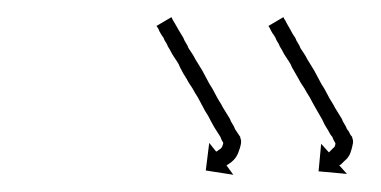

<svg xmlns="http://www.w3.org/2000/svg" viewBox="-20 -434 442 223"><path d="M180 -412Q182 -409 183 -407Q184 -405 187 -400Q189 -397 190 -395Q191 -393 193 -390Q194 -387 196 -384Q198 -381 199 -378Q201 -375 203 -372Q205 -369 207 -365Q209 -362 211 -358.5Q213 -355 215 -352Q217 -348 219 -344.5Q221 -341 223 -337Q225 -334 227 -330.5Q229 -327 231 -323Q233 -319 235 -316Q237 -313 239 -309Q241 -306 243 -302.5Q245 -299 247 -296Q248 -293 250 -290Q252 -287 253 -284Q257 -278 259 -275Q259 -274 260 -271Q260 -268 260 -268Q259 -262 256.5 -256Q254 -250 249 -246Q248 -245 247 -244.5Q246 -244 245 -243Q244 -243 244 -242.5Q244 -242 243 -242L251 -231L219 -236L223 -268L231 -258Q232 -258 233 -259Q234 -260 235 -260.5Q236 -261 237 -262Q238 -263 239 -266.5Q240 -270 240 -272Q241 -272 241 -268Q242 -264 241 -265Q240 -267 238.5 -269.5Q237 -272 236 -275Q233 -280 229 -286Q225 -293 222 -299Q218 -305 214 -313Q212 -317 210 -320.5Q208 -324 206 -327Q204 -331 201.5 -334.5Q199 -338 197 -342Q195 -345 193 -348.5Q191 -352 189 -356Q188 -359 186 -362Q184 -365 182 -368Q180 -371 178.5 -374Q177 -377 175 -380Q174 -383 172.5 -385Q171 -387 170 -390Q167 -394 165 -398Q164 -401 163 -402Q161 -405 162 -404L179 -414Q179 -414 179.5 -413.5Q180 -413 180 -412ZM310 -412Q311 -411 311.5 -410Q312 -409 313 -407Q314 -405 317 -400Q320 -394 323 -390Q324 -387 326 -384Q328 -381 329 -378Q331 -375 333 -372Q335 -369 337 -365Q339 -362 341 -358.5Q343 -355 345 -352Q347 -348 349 -344.5Q351 -341 353 -337Q355 -334 357 -330.5Q359 -327 361 -323Q363 -319 365 -316Q367 -313 369 -309Q371 -306 373 -302.5Q375 -299 377 -296Q378 -293 380 -290Q382 -287 383 -284Q385 -282 386 -279.5Q387 -277 389 -275Q389 -274 390 -271Q390 -268 390 -268Q389 -262 387 -256.5Q385 -251 380 -247Q377 -244 376 -243Q376 -243 374 -242L383 -232L350 -235L353 -267L362 -257Q362 -257 362.5 -257.5Q363 -258 363 -258Q365 -260 367 -262Q369 -263 369.5 -266.5Q370 -270 370 -271Q370 -272 371 -268Q372 -264 371 -265Q370 -267 368.5 -269.5Q367 -272 366 -275Q364 -277 362.5 -280Q361 -283 359 -286Q357 -289 355.5 -292.5Q354 -296 352 -299Q348 -306 344 -313Q342 -317 340 -320.5Q338 -324 336 -327Q334 -331 331.5 -334.5Q329 -338 327 -342Q323 -349 319 -356Q318 -359 316 -362Q314 -365 312 -368Q310 -371 308.5 -374Q307 -377 305 -380Q304 -383 302.5 -385Q301 -387 300 -390Q299 -392 297.5 -394Q296 -396 295 -398Q295 -398 293 -402Q292 -403 292 -403.5Q292 -404 292 -404L309 -414Q309 -414 309.5 -413.5Q310 -413 310 -412Z"/></svg>

Font: FRB American Cursive Just Arrows
Style: Italic
Weight: 400
Italic angle: -25°
Version: Version 2.0;Modular Font Editor K font №1